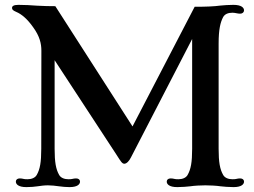

<svg xmlns="http://www.w3.org/2000/svg" viewBox="-20 -766 1040 786"><path d="M44.9 -22.5C44.9 -12.2 54.7 0 87.9 0C106.4 0 120.6 -1.5 134.3 -3.4C148.4 -5.4 161.1 -7.3 176.3 -7.3C191.4 -7.3 206.5 -5.4 221.2 -3.4C235.8 -1.5 250 0 264.6 0C297.9 0 307.6 -12.2 307.6 -22.5C307.6 -30.3 301.8 -35.6 291.5 -35.6C285.2 -35.6 281.2 -34.7 276.9 -33.7C272.9 -32.7 268.1 -32.2 260.3 -32.2C244.1 -32.2 229 -37.6 222.2 -49.8C209 -72.8 203.6 -101.6 203.6 -156.7V-519.5L458 -130.9C474.1 -105.5 480 -95.7 488.8 -95.7C499 -95.7 509.3 -107.9 516.1 -121.6L766.6 -606.4V-156.7C766.6 -101.6 761.2 -72.8 748 -49.8C741.2 -37.6 726.1 -32.2 710 -32.2C702.1 -32.2 697.3 -32.7 693.4 -33.7C689 -34.7 685.1 -35.6 678.7 -35.6C668.5 -35.6 662.6 -30.3 662.6 -22.5C662.6 -12.2 672.4 0 705.6 0C724.6 0 747.6 -2 759.3 -3.4C774.4 -5.9 804.2 -7.3 820.8 -7.3C837.4 -7.3 867.2 -5.9 882.3 -3.4C894 -2 917 0 936 0C969.2 0 979 -12.2 979 -22.5C979 -30.3 973.1 -35.6 962.9 -35.6C956.5 -35.6 952.6 -34.7 948.2 -33.7C944.3 -32.7 939.5 -32.2 931.6 -32.2C915.5 -32.2 900.4 -37.6 893.6 -49.8C880.4 -72.8 875 -101.6 875 -156.7V-587.4C875 -646.5 882.3 -674.8 893.6 -696.3C900.9 -709 914.6 -713.9 931.6 -713.9C937.5 -713.9 942.9 -712.9 947.8 -711.9C953.1 -710.9 958 -710 962.9 -710C972.7 -710 979 -715.8 979 -723.6C979 -733.9 969.2 -746.1 935.5 -746.1C917 -746.1 896.5 -744.6 882.3 -743.2C856.4 -739.7 825.7 -738.3 776.9 -738.3L522.5 -248.5L206.5 -740.7C183.6 -740.7 157.2 -741.2 132.3 -742.7C106.4 -744.6 81.5 -746.1 55.2 -746.1C35.6 -746.1 29.3 -740.7 29.3 -733.9C29.3 -727.5 31.7 -723.6 46.4 -717.3C67.4 -708.5 91.3 -689.5 116.2 -653.8C142.6 -617.2 149.4 -587.9 149.4 -558.1L148.9 -156.7C148.9 -101.6 143.6 -72.8 130.4 -49.8C123.5 -37.6 108.4 -32.2 92.3 -32.2C84.5 -32.2 79.6 -32.7 75.7 -33.7C71.3 -34.7 67.4 -35.6 61 -35.6C50.8 -35.6 44.9 -30.3 44.9 -22.5Z"/></svg>

Font: Stoke
Style: Light
Weight: 300
Designer: Nicole Fally
Foundry: Nicole Fally
Version: Version 1.001